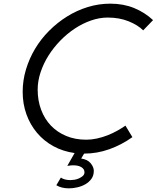

<svg xmlns="http://www.w3.org/2000/svg" viewBox="-20 -830 857 1050"><path d="M365 155Q374 155 387 153Q400 151 412 145.5Q424 140 433 132Q442 124 442 112Q442 95 425.5 84.5Q409 74 380 74Q374 74 368.5 74.5Q363 75 358 76Q353 77 348 77L388 7Q324 -2 272 -30.5Q220 -59 182.5 -103.5Q145 -148 124.5 -205Q104 -262 104 -328Q104 -390 122 -450Q140 -510 172 -563.5Q204 -617 249 -662Q294 -707 347 -740Q400 -773 460 -791.5Q520 -810 583 -810Q655 -810 713.5 -786Q772 -762 817 -720L763 -664Q734 -693 683.5 -713.5Q633 -734 569 -734Q524 -734 478 -718Q432 -702 389.5 -674Q347 -646 310 -608Q273 -570 245.5 -526.5Q218 -483 202 -435Q186 -387 186 -340Q186 -280 205 -229.5Q224 -179 258.5 -143Q293 -107 342 -86.5Q391 -66 452 -66Q480 -66 510 -72.5Q540 -79 568 -90Q596 -101 621 -115Q646 -129 666 -143L704 -80Q645 -38 578 -14Q511 10 440 10L424 37Q459 42 476 63Q493 84 493 104Q493 130 480 148Q467 166 447 177.5Q427 189 403 194.5Q379 200 357 200Q316 200 288 183L313 141Q320 147 334 151Q348 155 365 155Z"/></svg>

Font: Gauge
Style: Oblique
Weight: 400
Italic angle: -80°
Designer: Daniel Pimley
Foundry: Daniel Pimley
Version: Version 2.0